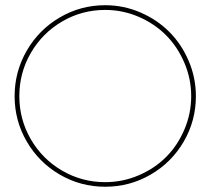

<svg xmlns="http://www.w3.org/2000/svg" viewBox="-20 -708 807 737"><path d="M54.2 -338.9Q54.2 -249.5 98.4 -173.3Q142.6 -97.2 218.5 -53Q294.4 -8.8 383.8 -8.8Q450.7 -8.8 512 -34.9Q573.2 -61 617.4 -105.2Q661.6 -149.4 687.7 -210.7Q713.9 -272 713.9 -338.9Q713.9 -405.8 687.7 -467Q661.6 -528.3 617.4 -572.8Q573.2 -617.2 512 -643.6Q450.7 -669.9 383.8 -669.9Q294.4 -669.9 218.5 -625.5Q142.6 -581.1 98.4 -504.9Q54.2 -428.7 54.2 -338.9ZM383.8 -688Q454.6 -688 519 -660.2Q583.5 -632.3 630.1 -585.4Q676.8 -538.6 704.3 -474.1Q731.9 -409.7 731.9 -338.9Q731.9 -244.6 685.3 -164.6Q638.7 -84.5 558.3 -37.8Q478 8.8 383.8 8.8Q289.6 8.8 209.5 -37.8Q129.4 -84.5 82.8 -164.6Q36.1 -244.6 36.1 -338.9Q36.1 -433.1 82.8 -513.7Q129.4 -594.2 209.5 -641.1Q289.6 -688 383.8 -688Z"/></svg>

Font: Rawengulk
Style: Light
Weight: 300
Version: Version 0.92